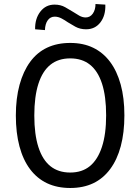

<svg xmlns="http://www.w3.org/2000/svg" viewBox="-20 -928 699 957"><path d="M330 9Q265 9 215 -14.5Q165 -38 130 -84.5Q95 -131 77 -198.5Q59 -266 59 -352Q59 -438 77.5 -505.5Q96 -573 130.5 -620Q165 -667 215 -690.5Q265 -714 330 -714Q395 -714 444.5 -690Q494 -666 528.5 -620Q563 -574 581.5 -507Q600 -440 600 -353Q600 -267 582 -199.5Q564 -132 529 -85Q494 -38 444.5 -14.5Q395 9 330 9ZM330 -68Q389 -68 428 -100Q467 -132 488 -195.5Q509 -259 509 -353Q509 -448 488.5 -511Q468 -574 428.5 -605.5Q389 -637 330 -637Q271 -637 231.5 -605.5Q192 -574 171.5 -510.5Q151 -447 151 -352Q151 -258 171.5 -194.5Q192 -131 231.5 -99.5Q271 -68 330 -68ZM204 -778 155 -782Q154 -835 181 -870Q208 -905 252 -905Q282 -905 305 -892Q328 -879 344 -869Q359 -859 375 -850Q391 -841 407 -841Q429 -841 442.5 -860Q456 -879 456 -908L505 -905Q507 -851 480.5 -816.5Q454 -782 409 -782Q379 -782 355.5 -795Q332 -808 318 -817Q304 -827 287 -836Q270 -845 253 -845Q231 -845 218 -827Q205 -809 204 -778Z"/></svg>

Font: Nunito Sans 10pt Condensed Medium
Style: Regular
Weight: 500
Width: 3
Designer: Vernon Adams
Foundry: Vernon Adams
Version: Version 3.101;gftools[0.9.27]